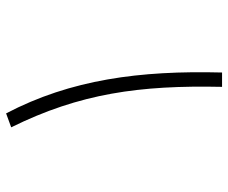

<svg xmlns="http://www.w3.org/2000/svg" viewBox="-79 -665 744 626"><g transform="rotate(-90 293.0 -352.0)"><path d="M322.8 0H369.6C376.5 -268.6 346.7 -493.2 236.3 -704.1L190.9 -687.5C301.3 -463.9 328.6 -268.6 322.8 0Z"/></g></svg>

Font: Cascadia Mono PL ExtraLight
Style: Regular
Weight: 200
Monospace: yes
Designer: Aaron Bell
Foundry: Saja Typeworks
Version: Version 2404.023